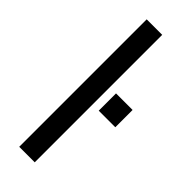

<svg xmlns="http://www.w3.org/2000/svg" viewBox="-242 -747 770 770"><g transform="rotate(45 143.0 -361.5)"><path d="M69 0V-723H157V0ZM192 -328V-426H286V-328Z"/></g></svg>

Font: Archivo
Style: Regular
Weight: 400
Designer: Hector Gatti
Foundry: Omnibus-Type
Version: Version 2.001